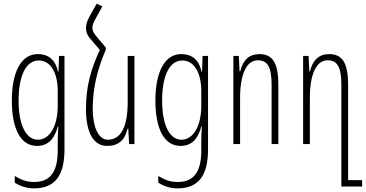

<svg xmlns="http://www.w3.org/2000/svg" viewBox="-20 -791 2008 1054"><path d="M167 243C283 243 334 171 334 29V-484H304L301 -398H298C286 -458 250 -494 187 -494C94 -494 45 -392 45 -239C45 -82 94 10 183 10C244 10 279 -28 297 -96H300C298 -67 297 -33 297 -18V34C297 156 254 208 167 208C126 208 96 196 61 175V212C93 232 127 243 167 243ZM188 -24C128 -24 82 -95 82 -239C82 -370 120 -459 193 -459C257 -459 297 -393 297 -290V-211C297 -99 253 -24 188 -24Z M561 -530 512 -588C494 -609 487 -623 487 -639C487 -653 494 -670 505 -689L542 -756L511 -771L471 -700C458 -675 452 -657 452 -638C452 -615 459 -596 481 -572L528 -517C477 -406 452 -316 452 -192C452 -74 487 10 568 10C630 10 665 -21 680 -84H684L689 0H718V-484H681V-231C681 -99 646 -24 572 -24C516 -24 489 -104 489 -192C489 -311 515 -410 561 -519Z M955 243C1071 243 1122 171 1122 29V-484H1092L1089 -398H1086C1074 -458 1038 -494 975 -494C882 -494 833 -392 833 -239C833 -82 882 10 971 10C1032 10 1067 -28 1085 -96H1088C1086 -67 1085 -33 1085 -18V34C1085 156 1042 208 955 208C914 208 884 196 849 175V212C881 232 915 243 955 243ZM976 -24C916 -24 870 -95 870 -239C870 -370 908 -459 981 -459C1045 -459 1085 -393 1085 -290V-211C1085 -99 1041 -24 976 -24Z M1261 0H1298V-253C1298 -383 1333 -460 1395 -460C1446 -460 1471 -428 1471 -325V0H1508V-327C1508 -457 1469 -494 1403 -494C1350 -494 1314 -463 1299 -400H1295L1291 -484H1261Z M1854 233H1968V198H1891V-327C1891 -457 1852 -494 1786 -494C1733 -494 1697 -463 1682 -400H1678L1674 -484H1644V0H1681V-253C1681 -383 1716 -460 1778 -460C1829 -460 1854 -428 1854 -324Z"/></svg>

Font: Noto Sans Armenian ExtraCondensed ExtraLight
Style: Regular
Weight: 200
Width: 2
Designer: Monotype Design Team
Foundry: Monotype Imaging Inc.
Version: Version 2.008